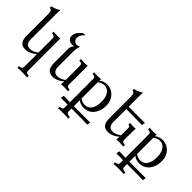

<svg xmlns="http://www.w3.org/2000/svg" viewBox="22 -1662 2838 2838"><g transform="rotate(45 1440.5 -243.0)"><path d="M526.9 283.2Q486.3 278.8 427.2 278.8Q368.2 278.8 325.2 283.2V249Q385.3 249 385.3 206.5V-63.5Q298.8 9.8 212.9 9.8Q137.2 9.8 107.9 -41.5Q85.4 -80.1 85.4 -161.1V-606.9Q85.4 -682.6 35.6 -682.6V-712.9Q115.7 -731 169.4 -769Q166.5 -709.5 166.5 -678.2V-154.8Q166.5 -44.9 259.3 -44.9Q322.3 -44.9 385.3 -94.2V-396Q385.3 -438.5 325.2 -438.5V-472.7L345.2 -470.7Q368.7 -468.3 415 -468.3Q444.8 -468.3 466.8 -472.7V206.5Q466.8 249 526.9 249Z M784.7 9.8Q709 9.8 679.7 -41.5Q657.2 -80.1 657.2 -161.1V-445.3Q657.2 -470.2 668.5 -496.1Q677.7 -517.6 691.4 -532.2Q677.7 -530.3 665 -530.3Q615.2 -530.3 588.4 -549.3Q557.1 -570.8 557.1 -613.8Q557.1 -659.7 580.6 -696.3Q601.1 -728 648.9 -766.6H700.2Q667.5 -745.6 648.9 -712.4Q631.8 -682.6 631.8 -651.4Q631.8 -620.6 651.9 -598.9Q671.9 -577.1 704.6 -577.1Q729.5 -577.1 759.8 -591.3Q738.3 -526.9 738.3 -472.7V-154.8Q738.3 -44.9 831.1 -44.9Q894 -44.9 957 -94.2V-396Q957 -438.5 897 -438.5V-472.7L917 -470.7Q940.4 -468.3 986.8 -468.3Q1016.6 -468.3 1038.6 -472.7V-76.7Q1038.6 -34.2 1098.6 -34.2V0Q1050.3 -4.4 1018.1 -4.4Q1002.9 -4.4 986.8 -3.4Q961.9 -1.5 952.6 1Q957 -34.2 957 -63.5Q870.6 9.8 784.7 9.8Z M1387.2 283.2Q1352.1 278.8 1284.2 278.8Q1216.3 278.8 1171.9 283.2V249Q1233.9 249 1233.9 206.1V143.6H1092.3L1103 90.3Q1190.9 94.7 1233.9 94.7V-396Q1233.9 -438.5 1173.8 -438.5V-472.7Q1212.4 -468.3 1254.4 -468.3Q1269 -468.3 1285.2 -469.7Q1309.1 -471.2 1318.4 -473.6Q1315.9 -454.1 1315.9 -439Q1339.4 -458.5 1371.6 -470.5Q1403.8 -482.4 1436 -482.4Q1479 -482.4 1517.8 -466.1Q1556.6 -449.7 1585.9 -419.7Q1615.2 -389.6 1632.6 -347.2Q1649.9 -304.7 1649.9 -252.9Q1649.9 -186 1632.1 -136.7Q1614.3 -87.4 1585 -54.9Q1555.7 -22.5 1517.8 -6.3Q1480 9.8 1439.9 9.8Q1399.9 9.8 1370.1 -0.5Q1345.2 -8.8 1315.9 -28.8V94.7H1659.2L1648.4 147.9Q1562 143.6 1522.5 143.6H1315.9V206.1Q1315.9 249 1387.2 249ZM1417 -31.7Q1481.4 -31.7 1518.6 -83Q1559.1 -138.2 1559.1 -244.6Q1559.1 -336.9 1519.5 -391.6Q1481 -444.3 1420.4 -444.3Q1364.3 -444.3 1315.9 -406.2V-64.9Q1367.2 -31.7 1417 -31.7Z M1940.4 9.8Q1864.7 9.8 1835.4 -41.5Q1813 -80.1 1813 -161.1V-606.9Q1813 -682.6 1763.2 -682.6V-712.9Q1843.3 -731 1897 -769Q1894 -709.5 1894 -678.2V-472.7H2234.4L2223.6 -419.4Q2095.7 -422.4 1992.2 -423.8H1894V-154.8Q1894 -44.9 1986.8 -44.9Q2049.8 -44.9 2112.8 -94.2L2113.3 -241.2Q2113.3 -262.7 2105.7 -273.2Q2098.1 -283.7 2077.6 -283.7V-317.9Q2120.6 -313.5 2142.1 -313.5Q2175.3 -313.5 2199.2 -317.9Q2198.2 -313.5 2197.3 -302.2Q2194.8 -275.9 2194.8 -254.9Q2194.3 -244.1 2194.3 -76.7Q2194.3 -34.2 2254.4 -34.2V0Q2206.1 -4.4 2173.8 -4.4Q2158.7 -4.4 2142.6 -3.4Q2117.7 -1.5 2108.4 1Q2112.8 -34.2 2112.8 -63.5Q2026.4 9.8 1940.4 9.8Z M2547.9 283.2Q2512.7 278.8 2444.8 278.8Q2377 278.8 2332.5 283.2V249Q2394.5 249 2394.5 206.1V143.6H2252.9L2263.7 90.3Q2351.6 94.7 2394.5 94.7V-396Q2394.5 -438.5 2334.5 -438.5V-472.7Q2373 -468.3 2415 -468.3Q2429.7 -468.3 2445.8 -469.7Q2469.7 -471.2 2479 -473.6Q2476.6 -454.1 2476.6 -439Q2500 -458.5 2532.2 -470.5Q2564.5 -482.4 2596.7 -482.4Q2639.6 -482.4 2678.5 -466.1Q2717.3 -449.7 2746.6 -419.7Q2775.9 -389.6 2793.2 -347.2Q2810.5 -304.7 2810.5 -252.9Q2810.5 -186 2792.7 -136.7Q2774.9 -87.4 2745.6 -54.9Q2716.3 -22.5 2678.5 -6.3Q2640.6 9.8 2600.6 9.8Q2560.5 9.8 2530.8 -0.5Q2505.9 -8.8 2476.6 -28.8V94.7H2819.8L2809.1 147.9Q2722.7 143.6 2683.1 143.6H2476.6V206.1Q2476.6 249 2547.9 249ZM2577.6 -31.7Q2642.1 -31.7 2679.2 -83Q2719.7 -138.2 2719.7 -244.6Q2719.7 -336.9 2680.2 -391.6Q2641.6 -444.3 2581.1 -444.3Q2524.9 -444.3 2476.6 -406.2V-64.9Q2527.8 -31.7 2577.6 -31.7Z"/></g></svg>

Font: Almanac
Style: Regular
Weight: 400
Designer: Eden's Almanac
Version: Version 3.501;March 28, 2021;FontCreator 13.0.0.2683 64-bit